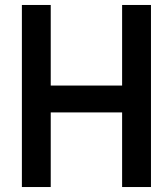

<svg xmlns="http://www.w3.org/2000/svg" viewBox="-20 -752 677 772"><path d="M68 0H184V-300H471V0H587V-732H471V-408H184V-732H68Z"/></svg>

Font: Exo
Style: Demi Bold
Weight: 600
Designer: Natanael Gama
Version: Version 1.00